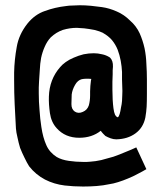

<svg xmlns="http://www.w3.org/2000/svg" viewBox="-20 -679 604 723"><path d="M364.3 -474.6Q348.6 -478.5 333 -478.5Q314.5 -478.5 294.9 -474.6Q275.4 -469.7 257.8 -461.9Q241.2 -455.1 227.5 -445.3Q213.9 -435.5 206.1 -425.8Q166 -379.9 164.1 -315.4Q163.1 -287.1 168 -252.9Q172.9 -218.8 193.4 -196.3Q225.6 -160.2 278.3 -160.2Q326.2 -160.2 359.4 -186.5Q364.3 -179.7 369.1 -174.8Q375 -168.9 377 -167Q385.7 -162.1 396.5 -158.2Q407.2 -154.3 418 -154.3Q460.9 -155.3 490.2 -176.8Q519.5 -198.2 527.3 -236.3Q531.2 -258.8 532.2 -277.3Q533.2 -295.9 533.2 -326.2Q533.2 -343.8 533.2 -379.9Q533.2 -408.2 531.2 -438.5Q530.3 -467.8 524.4 -497.1Q517.6 -527.3 505.9 -553.7Q493.2 -581.1 469.7 -601.6Q447.3 -624 419.9 -635.7Q391.6 -648.4 363.3 -652.3Q342.8 -655.3 322.3 -657.2Q300.8 -659.2 280.3 -659.2Q267.6 -659.2 253.9 -658.2Q240.2 -658.2 228.5 -656.2Q186.5 -651.4 149.4 -637.7Q111.3 -625 83 -589.8Q50.8 -548.8 43 -502Q34.2 -454.1 33.2 -406.2Q33.2 -396.5 33.2 -376Q33.2 -328.1 35.2 -287.1Q37.1 -246.1 40 -195.3Q41 -180.7 45.9 -161.1Q49.8 -141.6 55.7 -122.1Q63.5 -102.5 72.3 -85Q81.1 -66.4 89.8 -52.7Q114.3 -21.5 149.4 -2.9Q183.6 14.6 223.6 19.5Q256.8 23.4 293 23.4Q319.3 23.4 343.8 21.5Q369.1 19.5 391.6 14.6Q406.2 12.7 424.8 6.8Q443.4 1 461.9 -6.8Q481.4 -14.6 499 -24.4Q516.6 -33.2 531.2 -42Q518.6 -69.3 493.2 -124Q474.6 -115.2 452.1 -106.4Q429.7 -96.7 407.2 -88.9Q383.8 -82 361.3 -76.2Q338.9 -71.3 321.3 -70.3Q321.3 -70.3 322.3 -70.3Q316.4 -70.3 307.6 -69.3Q299.8 -69.3 292 -69.3Q266.6 -69.3 239.3 -73.2Q211.9 -77.1 193.4 -87.9Q166 -105.5 154.3 -132.8Q141.6 -161.1 135.7 -201.2Q130.9 -232.4 128.9 -263.7Q126 -295.9 126 -327.1Q126 -337.9 126 -349.6Q126 -361.3 127 -372.1Q127.9 -392.6 129.9 -416Q130.9 -439.5 134.8 -460.9Q139.6 -483.4 148.4 -502.9Q157.2 -523.4 170.9 -538.1Q191.4 -557.6 216.8 -566.4Q243.2 -574.2 269.5 -574.2Q276.4 -574.2 283.2 -573.2Q291 -573.2 296.9 -572.3Q314.5 -570.3 335 -566.4Q355.5 -561.5 369.1 -554.7Q369.1 -554.7 368.2 -554.7Q387.7 -543.9 401.4 -528.3Q415 -511.7 422.9 -492.2Q430.7 -471.7 434.6 -450.2Q438.5 -428.7 439.5 -408.2Q439.5 -398.4 439.5 -379.9Q440.4 -366.2 440.4 -351.6Q441.4 -336.9 440.4 -320.3Q440.4 -311.5 439.5 -298.8Q438.5 -286.1 435.5 -273.4Q433.6 -259.8 430.7 -250Q427.7 -240.2 423.8 -237.3Q418 -238.3 413.1 -247.1Q409.2 -255.9 407.2 -271.5Q405.3 -286.1 404.3 -303.7Q403.3 -322.3 403.3 -340.8Q403.3 -356.4 403.3 -371.1Q403.3 -385.7 404.3 -399.4Q404.3 -407.2 404.3 -414.1Q405.3 -421.9 405.3 -427.7Q406.2 -450.2 394.5 -461.9Q393.6 -462.9 391.6 -463.9Q378.9 -471.7 364.3 -474.6ZM250 -323.2Q252 -340.8 262.7 -359.4Q272.5 -377 288.1 -380.9Q303.7 -383.8 324.2 -381.8Q323.2 -381.8 322.3 -374Q321.3 -366.2 320.3 -355.5Q320.3 -344.7 319.3 -335Q319.3 -325.2 319.3 -320.3Q319.3 -299.8 314.5 -282.2Q308.6 -264.6 292 -257.8Q275.4 -250 261.7 -258.8Q249 -267.6 249 -286.1Q249 -287.1 249 -289.1Q249 -305.7 250 -323.2Z"/></svg>

Font: Londrina Solid
Style: NNS
Weight: 400
Designer: Marcelo Magalhaes
Version: Version 1.002